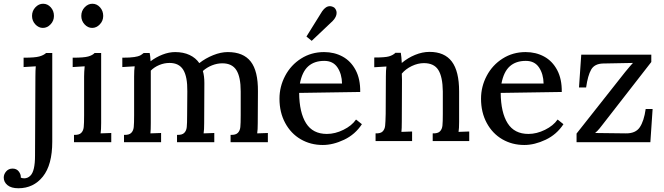

<svg xmlns="http://www.w3.org/2000/svg" viewBox="-112 -753 3544 1025"><path d="M59 -668Q59 -695 77 -714Q95 -733 118 -733Q142 -733 159 -714Q176 -695 176 -668Q176 -642 158 -623Q140 -604 117 -604Q94 -604 76.5 -623Q59 -642 59 -668ZM134 -470H167V3Q167 127 117 189.5Q67 252 -14 252Q-52 252 -72 235.5Q-92 219 -92 195Q-92 177 -79 162Q-66 147 -45 147Q-24 147 -12.5 161.5Q-1 176 -1 191V195H-2Q7 199 17 199Q36 199 50 185Q75 161 75 78L77 -345Q77 -377 79 -399L14 -395V-445H15Q74 -445 97.5 -451.5Q121 -458 134 -470Z M322 -668Q322 -695 340 -714Q358 -733 381 -733Q405 -733 422 -714Q439 -695 439 -668Q439 -642 421 -623Q403 -604 380 -604Q357 -604 339.5 -623Q322 -642 322 -668ZM482 6H283V-33H284Q310 -32 321.5 -43.5Q333 -55 335 -74.5Q337 -94 337 -138V-345Q337 -368 340 -399L276 -395V-445H277Q336 -445 359 -451.5Q382 -458 393 -470H428V-96Q428 -59 425 -41L482 -43Z M1318 6H1119V-33H1120Q1146 -32 1157.5 -43.5Q1169 -55 1171 -74.5Q1173 -94 1173 -138V-265Q1173 -342 1150 -378.5Q1127 -415 1075 -415Q1047 -415 1019.5 -404Q992 -393 971 -374Q979 -347 979 -310L978 -96Q978 -59 975 -41L1032 -43V6H833V-33H834Q860 -32 871.5 -43.5Q883 -55 885 -74.5Q887 -94 887 -138L888 -265Q889 -343 866.5 -380Q844 -417 793 -417Q765 -417 738.5 -406Q712 -395 693 -376V-330V-96Q693 -59 691 -41L748 -43V6H550V-33H551Q577 -32 588.5 -43.5Q600 -55 602 -74.5Q604 -94 604 -138V-345Q604 -380 607 -399L541 -395V-445H542Q583 -445 605 -448.5Q627 -452 635.5 -456.5Q644 -461 655 -470H687Q690 -458 692 -426Q721 -448 755.5 -461.5Q790 -475 823 -475Q867 -475 900 -459.5Q933 -444 952 -416Q985 -442 1026 -458.5Q1067 -475 1104 -475Q1187 -475 1226.5 -424.5Q1266 -374 1265 -265L1264 -96Q1264 -59 1261 -41L1318 -43Z M1380 0ZM1611 21Q1546 21 1493.5 -9.5Q1441 -40 1410.5 -96.5Q1380 -153 1380 -226Q1380 -291 1410.5 -348.5Q1441 -406 1495.5 -440.5Q1550 -475 1618 -475Q1673 -475 1717 -451Q1761 -427 1786.5 -379Q1812 -331 1811 -262H1810L1484 -257H1485Q1486 -152 1522 -95Q1558 -38 1633 -38Q1677 -38 1721.5 -60Q1766 -82 1788 -114H1790L1820 -90Q1784 -35 1725 -7Q1666 21 1611 21ZM1489 -307H1714Q1713 -358 1689.5 -393Q1666 -428 1619 -428Q1566 -428 1533.5 -399Q1501 -370 1489 -307ZM1649 -720Q1627 -720 1608 -693L1524 -558L1552 -535L1664 -641Q1685 -663 1685 -684Q1685 -700 1673 -712Q1661 -720 1649 -720Z M2393 0H2198V-41Q2225 -40 2236.5 -51.5Q2248 -63 2250 -82.5Q2252 -102 2252 -145V-265Q2251 -343 2228 -379.5Q2205 -416 2151 -416Q2119 -416 2086.5 -400.5Q2054 -385 2033 -360Q2034 -351 2034 -328L2033 -103Q2033 -66 2031 -49L2088 -51V0H1893V-41Q1920 -40 1931 -51.5Q1942 -63 1944 -81.5Q1946 -100 1947 -145L1948 -345Q1948 -379 1951 -398L1886 -394V-446Q1944 -446 1964.5 -452Q1985 -458 1998 -470V-471H2028V-469Q2031 -453 2033 -415V-417Q2065 -444 2104 -460Q2143 -476 2181 -476Q2261 -476 2300 -424.5Q2339 -373 2339 -265V-103Q2339 -66 2336 -49L2393 -51Z M2687 21Q2622 21 2569.5 -9.5Q2517 -40 2486.5 -96.5Q2456 -153 2456 -226Q2456 -291 2486.5 -348.5Q2517 -406 2571.5 -440.5Q2626 -475 2694 -475Q2749 -475 2793 -451Q2837 -427 2862.5 -379Q2888 -331 2887 -262H2886L2560 -257H2561Q2562 -152 2598 -95Q2634 -38 2709 -38Q2753 -38 2797.5 -60Q2842 -82 2864 -114H2866L2896 -90Q2860 -35 2801 -7Q2742 21 2687 21ZM2565 -307H2790Q2789 -358 2765.5 -393Q2742 -428 2695 -428Q2642 -428 2609.5 -399Q2577 -370 2565 -307Z M3102 -84Q3099 -80 3089 -67.5Q3079 -55 3065 -43H3064L3228 -41Q3281 -40 3303.5 -73.5Q3326 -107 3335 -171H3372L3360 6H2966V-40L3225 -368Q3258 -408 3267 -417L3108 -414Q3062 -413 3044 -381.5Q3026 -350 3017 -286H2979L2991 -461H3365V-422Z"/></svg>

Font: Sumana
Style: Regular
Weight: 400
Designer: Cyreal, Alexei Vanyashin (Devanagari), Olga Karpushina (Latin)
Foundry: Cyreal
Version: Version 1.015;PS 001.015;hotconv 1.0.70;makeotf.lib2.5.58329